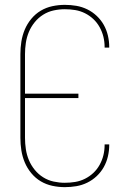

<svg xmlns="http://www.w3.org/2000/svg" viewBox="-20 -763 540 791"><path d="M247 8Q221 8 195.5 2.5Q170 -3 148 -16Q126 -29 109 -49.5Q92 -70 82 -94Q72 -118 68 -143.5Q64 -169 64 -195V-540Q64 -566 68 -591.5Q72 -617 82 -641Q92 -665 109 -685.5Q126 -706 148 -719Q170 -732 195.5 -737.5Q221 -743 247 -743Q271 -743 294.5 -739Q318 -735 339.5 -724.5Q361 -714 378.5 -697.5Q396 -681 407.5 -660.5Q419 -640 424.5 -616.5Q430 -593 430 -570Q430 -569 430 -568.5Q430 -568 430 -567H411Q411 -568 411 -568.5Q411 -569 411 -569Q411 -591 406 -611.5Q401 -632 390.5 -651Q380 -670 364.5 -684.5Q349 -699 330 -708.5Q311 -718 290 -721.5Q269 -725 247 -725Q224 -725 201 -720Q178 -715 158 -702.5Q138 -690 123 -671.5Q108 -653 99 -631.5Q90 -610 86.5 -586.5Q83 -563 83 -540V-377H303V-359H83V-195Q83 -172 86.5 -148.5Q90 -125 99 -103.5Q108 -82 123 -63.5Q138 -45 158 -32.5Q178 -20 201 -15Q224 -10 247 -10Q269 -10 290 -13.5Q311 -17 330 -26.5Q349 -36 364.5 -50.5Q380 -65 390.5 -84Q401 -103 406 -123.5Q411 -144 411 -166Q411 -166 411 -166.5Q411 -167 411 -168H430Q430 -167 430 -166.5Q430 -166 430 -165Q430 -142 424.5 -118.5Q419 -95 407.5 -74.5Q396 -54 378.5 -37.5Q361 -21 339.5 -10.5Q318 0 294.5 4Q271 8 247 8Z"/></svg>

Font: Zed Mono Thin
Style: Regular
Weight: 100
Monospace: yes
Designer: Belleve Invis
Foundry: Belleve Invis
Version: Version 1.0.0; ttfautohint (v1.8.4)